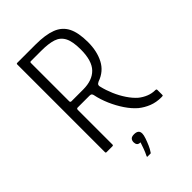

<svg xmlns="http://www.w3.org/2000/svg" viewBox="-250 -763 1023 1023"><g transform="rotate(-45 261.5 -251.0)"><path d="M90 0Q84 0 84 -6V-667Q84 -673 90 -673H228Q302 -673 347.5 -655.5Q393 -638 414 -597Q435 -556 435 -484Q435 -416 409 -366Q383 -316 326 -296Q315 -291 312.5 -284.5Q310 -278 313 -270Q321 -236 336 -201Q351 -166 371.5 -135.5Q392 -105 415 -85Q435 -69 458.5 -59.5Q482 -50 507 -50Q511 -50 513.5 -48.5Q516 -47 516 -43V-7Q516 -4 515.5 -2.5Q515 -1 512.5 -0.5Q510 0 503 0Q465 0 433.5 -12.5Q402 -25 376 -46Q349 -69 325 -104.5Q301 -140 283 -181.5Q265 -223 257 -263Q256 -268 252.5 -272.5Q249 -277 239 -277H149Q141 -277 141 -267V-6Q141 0 134 0ZM141 -332Q141 -328 143.5 -326Q146 -324 149 -324H238Q307 -324 343.5 -361.5Q380 -399 380 -484Q380 -544 364 -575Q348 -606 314.5 -617Q281 -628 226 -628H148Q144 -628 142.5 -626.5Q141 -625 141 -619ZM295 65Q295 76 288.5 95Q282 114 273.5 133.5Q265 153 255 167Q253 171 251 171Q247 171 239 171Q231 171 226 171Q225 170 225 169Q225 168 227 163Q234 150 242 128.5Q250 107 255 91Q240 91 234.5 83.5Q229 76 229 65Q229 52 236 44Q243 36 261 36Q277 36 286 42.5Q295 49 295 65Z"/></g></svg>

Font: Glory Thin Light
Style: Regular
Weight: 300
Version: Version 1.011